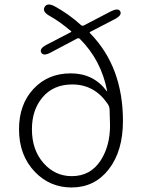

<svg xmlns="http://www.w3.org/2000/svg" viewBox="-20 -815 635 848"><path d="M296 13Q201 13 135 -55Q64 -128 64 -244Q64 -354 128 -422.5Q192 -491 292.5 -491Q393 -491 451 -413Q454 -409 453 -414Q427 -549 333 -643Q328 -648 321 -645L202 -582Q171 -566 162 -583Q153 -600 185 -617L293 -673Q297 -675 293 -678Q244 -720 197 -746Q166 -764 177 -784Q188 -804 220 -788Q283 -754 338 -704Q344 -699 351 -703L470 -765Q502 -781 511 -765Q520 -748 488 -731L378 -674Q374 -672 378 -668Q523 -520 523 -281Q523 -148 460.5 -67.5Q398 13 296 13ZM297 -37Q380 -37 425 -107Q466 -171 466 -261Q466 -279 465 -297L464 -333Q463 -346 455 -357Q397 -442 299 -442Q215 -442 167 -384Q121 -329 121 -244Q121 -153 172 -95Q223 -37 297 -37Z"/></svg>

Font: Resource Han Rounded KR Light
Style: Regular
Weight: 300
Designer: Cyano Hao (round all glyphs); Ryoko NISHIZUKA 西塚涼子 (kana, bopomofo & ideographs); Paul D. Hunt (Latin, Greek & Cyrillic)
Foundry: Cyano Hao
Version: 0.990